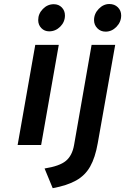

<svg xmlns="http://www.w3.org/2000/svg" viewBox="-20 -740 638 980"><path d="M231 -580Q207 -580 191 -596.5Q175 -613 175 -637.5Q175 -670 198.8 -694.2Q222.5 -718.5 254.5 -718.5Q279.5 -718.5 295.5 -702Q311.5 -685.5 311.5 -661Q311.5 -628 287.5 -604Q263.5 -580 231 -580ZM70 0 160 -511H280L190 0ZM519 -578.5Q493.5 -578.5 476.8 -595.8Q460 -613 460 -637.5Q460 -670 484 -694.8Q508 -719.5 538 -719.5Q564.5 -719.5 581.5 -702.8Q598.5 -686 598.5 -661Q598.5 -628 574.5 -603.2Q550.5 -578.5 519 -578.5ZM249 220.5 207.5 120Q284 108 316.2 81.2Q348.5 54.5 358 0.5L447.5 -511H568L479 -9.5Q466 64.5 440.2 110Q414.5 155.5 368.5 181.2Q322.5 207 249 220.5Z"/></svg>

Font: Overpass
Style: Bold Italic
Weight: 700
Italic angle: -10°
Designer: Delve Withrington, Dave Bailey, Thomas Jockin
Foundry: Delve Fonts LLC
Version: Version 4.000; ttfautohint (v1.8.3)